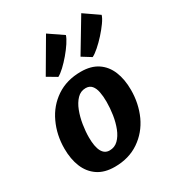

<svg xmlns="http://www.w3.org/2000/svg" viewBox="-202 -975 1010 1104"><g transform="rotate(-30 302.5 -423.0)"><path d="M234.7 8Q167.2 8 122.9 -22Q78.6 -52 56.7 -105.1Q34.9 -158.2 34.9 -227.8Q34.9 -318.1 71 -395.3Q106.5 -472.1 174.9 -518.1Q243.3 -564 337.3 -564Q404.5 -564 448.4 -534.6Q492.4 -505.2 514 -452.4Q535.6 -399.6 535.6 -329.4Q535.6 -239.6 500.6 -161.8Q464.9 -84.7 396.7 -38.4Q328.5 8 234.7 8ZM255.7 -88.7Q289.5 -88.7 313.1 -111.9Q336.7 -135.1 351.5 -172.7Q366.2 -210.3 373 -254.5Q379.7 -298.7 379.7 -340.5Q379.7 -377 374 -406Q368.4 -434.9 354 -451.7Q339.6 -468.5 314 -468.5Q280.7 -468.5 256.9 -443.8Q233.2 -419.1 218.3 -380.3Q203.4 -341.5 196.3 -297.1Q189.2 -252.7 189.2 -213.4Q189.2 -151.6 205.9 -120.2Q222.6 -88.7 255.7 -88.7ZM439.1 -602.5 379.6 -639.5 508.2 -854 605.1 -787.1Q599.9 -768.7 580.3 -741.2Q560.7 -713.7 534.8 -685Q508.8 -656.3 483 -633.8Q457.2 -611.3 439.1 -602.5ZM211.1 -602.5 148.7 -639.5 274.3 -854 369 -789.3Q363.2 -770.5 345 -742.8Q326.8 -715.1 302.5 -686.4Q278.2 -657.6 253.8 -634.8Q229.3 -612 211.1 -602.5Z"/></g></svg>

Font: Merriweather Sans Variable Regular
Style: Italic
Weight: 300
Italic angle: -8°
Designer: Eben Sorkin
Foundry: Eben Sorkin
Version: Version 2.001